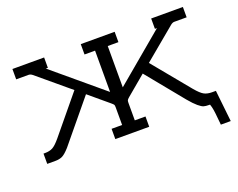

<svg xmlns="http://www.w3.org/2000/svg" viewBox="-130 -930 1634 1320"><g transform="rotate(-20 687.5 -270.0)"><path d="M63 -619.1V-694.8H294.9V-619.1H279.8L640.1 -316.9V-619.1H563V-694.8H811V-619.1H732.9V-316.9L1092.8 -619.1H1078.1V-694.8H1310.1V-619.1H1219.2Q1207 -619.1 1192.9 -607.9L959 -413.1L1182.1 -142.1Q1217.3 -100.1 1240.7 -87.6Q1264.2 -75.2 1297.9 -75.2H1326.2L1351.1 154.8H1278.8Q1276.9 139.6 1273.9 104.7Q1271 69.8 1267.1 44.9Q1263.2 20 1255.9 0H1251Q1224.1 0 1210 -4.4Q1195.8 -8.8 1172.4 -28.3Q1148.9 -47.9 1115 -88.4Q1081.1 -128.9 1022.9 -201.2Q945.8 -296.4 894 -358.9L751 -238.8Q737.8 -227.5 735.4 -221.7Q732.9 -215.8 732.9 -203.1V-75.2H811V0H563V-75.2H640.1V-204.1Q640.1 -218.3 637.5 -223.1Q634.8 -228 622.1 -238.8L479 -358.9L230 -57.1Q196.8 -20 175.3 -10Q153.8 0 125 0H64.9V-75.2H75.2Q109.4 -75.2 132.1 -87.2Q154.8 -99.1 189 -140.1L414.1 -413.1Q404.3 -420.9 388.2 -434.6Q372.1 -448.2 315.4 -495.6Q258.8 -543 181.2 -607.9Q167 -619.1 153.8 -619.1Z"/></g></svg>

Font: CMU Concrete
Style: Bold
Weight: 700
Version: Version 0.7.0